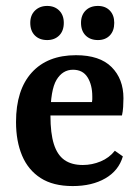

<svg xmlns="http://www.w3.org/2000/svg" viewBox="-20 -617 470 647"><path d="M34 -206Q34 -314 87 -372.5Q140 -431 236 -431Q316 -431 356 -391Q396 -351 396 -286Q396 -272 395 -256.5Q394 -241 391 -228H113V-273H290Q291 -278 291 -282Q291 -286 291 -292Q291 -331 275 -356.5Q259 -382 226 -382Q191 -382 170.5 -348Q150 -314 150 -227Q150 -168 161.5 -131.5Q173 -95 197 -78Q221 -61 259 -61Q290 -61 319 -73Q348 -85 367 -109L394 -90Q380 -42 335 -16Q290 10 225 10Q159 10 117 -17Q75 -44 54.5 -92.5Q34 -141 34 -206ZM195 -540Q195 -513 179.5 -497.5Q164 -482 139 -482Q113 -482 97.5 -497.5Q82 -513 82 -540Q82 -566 98 -581.5Q114 -597 139 -597Q164 -597 179.5 -581.5Q195 -566 195 -540ZM365 -540Q365 -513 350 -497.5Q335 -482 310 -482Q284 -482 268.5 -497.5Q253 -513 253 -540Q253 -566 268.5 -581.5Q284 -597 310 -597Q335 -597 350 -581.5Q365 -566 365 -540Z"/></svg>

Font: Rasa SemiBold
Style: Regular
Weight: 600
Designer: Anna Giedrys (Yrsa+Rasa design), David Brezina (Yrsa art-direction, Rasa art-direction, design)
Foundry: Rosetta Type Foundry
Version: Version 2.004